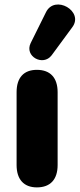

<svg xmlns="http://www.w3.org/2000/svg" viewBox="-20 -804 346 833"><path d="M293 -685C347 -755 217 -830 179 -750L113 -617C85 -559 167 -515 204 -564ZM140 9C199 9 230 -26 230 -88V-404C230 -467 198 -501 140 -501C83 -501 52 -467 52 -404V-88C52 -26 83 9 140 9Z"/></svg>

Font: Nunito Black
Style: Regular
Weight: 900
Designer: Vernon Adams
Foundry: Vernon Adams
Version: Version 3.602